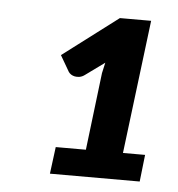

<svg xmlns="http://www.w3.org/2000/svg" viewBox="-37 -856 408 441"><g transform="rotate(5 167.0 -635.0)"><path d="M307.5 -512 300.5 -450H93.5L101.5 -512H171L192.5 -690.5L198 -715L154 -683Q148 -678.5 142 -677.5Q136 -676.5 131 -677.5Q126 -678.5 122.2 -681Q118.5 -683.5 116.5 -686.5L95 -723.5L222.5 -820H294.5L256.5 -512Z"/></g></svg>

Font: Lato 2
Style: Bold Italic
Weight: 700
Italic angle: -7°
Designer: Lukasz Dziedzic with Adam Twardoch and Botio Nikoltchev
Foundry: tyPoland Lukasz Dziedzic
Version: Version 2.015; 2015-08-06; http://www.latofonts.com/